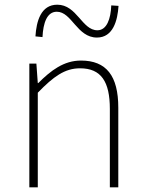

<svg xmlns="http://www.w3.org/2000/svg" viewBox="-20 -798 619 818"><path d="M105 0H141V-403C208 -472 256 -507 321 -507C411 -507 448 -450 448 -334V0H484V-339C484 -475 433 -540 325 -540C252 -540 197 -498 143 -444H141L135 -527H105ZM131 -643 161 -640C164 -700 180 -748 222 -748C286 -748 308 -638 393 -638C462 -638 481 -711 485 -773L454 -775C452 -718 435 -669 395 -669C329 -669 308 -778 224 -778C154 -778 135 -707 131 -643Z"/></svg>

Font: Kinto Sans Thin
Style: Regular
Weight: 100
Designer: Authors: Ryoko NISHIZUKA  (kana & ideographs); Paul D. Hunt (Latin, Greek & Cyrillic); Wenlong ZHANG  (bopomofo); Sandol
Foundry: Adobe Systems Incorporated, ookami Inc.
Version: Version 0.001